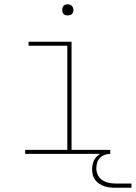

<svg xmlns="http://www.w3.org/2000/svg" viewBox="-20 -727 641 907"><path d="M99 0V-19H298V-511H115V-530H318V-19H501V0ZM300 -654Q295 -654 289.5 -655.5Q284 -657 280.5 -660.5Q277 -664 275.5 -669.5Q274 -675 274 -680Q274 -685 275.5 -690.5Q277 -696 280.5 -699.5Q284 -703 289.5 -705Q295 -707 300 -707Q305 -707 310.5 -705Q316 -703 319.5 -699.5Q323 -696 325 -690.5Q327 -685 327 -680Q327 -675 325 -669.5Q323 -664 319.5 -660.5Q316 -657 310.5 -655.5Q305 -654 300 -654ZM526 160Q513 160 499.5 158.5Q486 157 473.5 153Q461 149 449.5 141.5Q438 134 430 123.5Q422 113 418.5 100Q415 87 415 73Q415 56 420.5 39.5Q426 23 438.5 11Q451 -1 467.5 -6Q484 -11 501 -11V0Q488 0 475 4.5Q462 9 452.5 18.5Q443 28 439 41.5Q435 55 435 68Q435 85 442.5 100Q450 115 463.5 124Q477 133 493.5 136.5Q510 140 526 140H601V160Z"/></svg>

Font: Iosevka Curly Thin Extended
Style: Regular
Weight: 100
Width: 7
Monospace: yes
Designer: Belleve Invis
Foundry: Belleve Invis
Version: Version 11.1.0; ttfautohint (v1.8.3)